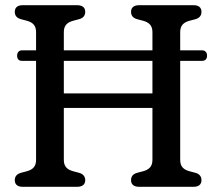

<svg xmlns="http://www.w3.org/2000/svg" viewBox="-20 -720 855 740"><path d="M674.5 -526V-596.5C674.5 -622.5 688.5 -634 710.5 -640L731.5 -645.5C749 -650 756.5 -660 756.5 -674.5C756.5 -690.5 746.5 -700 725.5 -700H516.5C495.5 -700 485 -690.5 485 -674.5C485 -660 493 -650 509 -646L531.5 -640C553.5 -634 567.5 -622.5 567.5 -596.5V-526H226V-596.5C226 -622.5 240 -634 262 -640L284.5 -646C300.5 -650 308.5 -660 308.5 -674.5C308.5 -690.5 298 -700 277 -700H68C47 -700 37 -690.5 37 -674.5C37 -660 44.5 -650.5 61 -646L83.5 -640C105.5 -634 119 -622.5 119 -596.5V-526H64.5C53 -526 46 -517.5 46 -505.5C46 -493 52 -485.5 64 -485.5H119V-103.5C119 -77.5 105.5 -66 83.5 -60L61 -54C45 -49.5 37 -40 37 -25.5C37 -9.5 47 0 68 0H277C298 0 308.5 -9.5 308.5 -25.5C308.5 -40 300 -50 284.5 -54L262 -60C240 -66 226 -77.5 226 -103.5V-304H567.5V-103.5C567.5 -77.5 553.5 -66 531.5 -60L509 -54C493 -50 485 -40 485 -25.5C485 -9.5 495.5 0 516.5 0H725.5C746.5 0 756.5 -9.5 756.5 -25.5C756.5 -40 748.5 -50 733 -54L710.5 -60C688 -66 674.5 -77.5 674.5 -103.5V-485.5H759C771.5 -485.5 778 -493 778 -505.5C778 -517.5 771.5 -526 759 -526ZM226 -360V-485.5H567.5V-360Z"/></svg>

Font: dr Title
Style: Regular
Weight: 400
Version: Version 1.000;hotconv 1.0.109;makeotfexe 2.5.65596